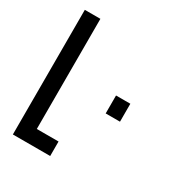

<svg xmlns="http://www.w3.org/2000/svg" viewBox="-163 -803 863 918"><g transform="rotate(30 268.0 -344.0)"><path d="M40 0V-688H126V-80H246V0ZM374 -309V-408H453V-309Z"/></g></svg>

Font: Saira UltraCondensed SemiBold
Style: Regular
Weight: 600
Width: 1
Designer: Hector Gatti with collaboration of the Omnibus-Type team
Foundry: Omnibus-Type
Version: Version 1.101